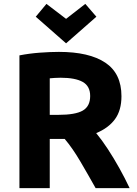

<svg xmlns="http://www.w3.org/2000/svg" viewBox="-20 -968 707 988"><path d="M80 0V-683Q131 -693 185.5 -697Q240 -701 283 -701Q439 -701 522 -645.5Q605 -590 605 -473Q605 -400 571.5 -354.5Q538 -309 475 -283Q504 -248 534.5 -201.5Q565 -155 594 -103Q623 -51 647 0H472Q434 -68 393.5 -137Q353 -206 313 -253H236V0ZM236 -377H280Q368 -377 406 -399Q444 -421 444 -474Q444 -525 405.5 -546.5Q367 -568 292 -568Q275 -568 261.5 -567Q248 -566 236 -565ZM320 -745 164 -882 219 -948 320 -871 419 -948 476 -882Z"/></svg>

Font: Ubuntu Sans ExtraBold
Style: Regular
Weight: 800
Designer: Dalton Maag Ltd
Foundry: Dalton Maag Ltd
Version: Version 1.006; ttfautohint (v1.8.4.7-5d5b)